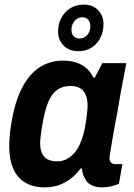

<svg xmlns="http://www.w3.org/2000/svg" viewBox="-20 -801 582 833"><path d="M173 12Q126 12 91 -8Q56 -28 38 -68Q20 -108 20 -166Q20 -190 22.5 -216Q25 -242 30 -271Q45 -360 75.5 -419.5Q106 -479 151 -508.5Q196 -538 253 -538Q286 -538 311.5 -529.5Q337 -521 355.5 -504.5Q374 -488 385 -464H391L424 -527H528L503 -395Q498 -362 491 -324.5Q484 -287 477.5 -252Q471 -217 466 -187Q461 -157 458 -138Q455 -119 455 -115Q455 -102 462 -95.5Q469 -89 480 -89H511L496 -4Q483 2 463.5 7Q444 12 422 12Q395 12 374.5 1Q354 -10 345 -34Q341 -41 338.5 -50Q336 -59 336 -70H330Q302 -32 262.5 -10Q223 12 173 12ZM229 -101Q251 -101 270 -111Q289 -121 304.5 -139.5Q320 -158 331 -186Q342 -214 349 -249Q354 -278 356 -295Q358 -312 359 -322.5Q360 -333 360 -341Q360 -370 352 -389Q344 -408 328 -418Q312 -428 287 -428Q253 -428 230 -412.5Q207 -397 192 -364.5Q177 -332 168 -282Q162 -252 159.5 -233.5Q157 -215 155.5 -203Q154 -191 154 -182Q154 -141 172 -121Q190 -101 229 -101ZM319 -579Q281 -579 256.5 -603Q232 -627 232 -664Q232 -714 263.5 -747.5Q295 -781 345 -781Q382 -781 405.5 -757Q429 -733 429 -696Q429 -664 415.5 -637Q402 -610 377.5 -594.5Q353 -579 319 -579ZM324 -634Q338 -634 349 -641Q360 -648 366 -660.5Q372 -673 372 -687Q372 -704 363 -715Q354 -726 338 -726Q324 -726 313 -718.5Q302 -711 296 -698.5Q290 -686 290 -671Q290 -654 299.5 -644Q309 -634 324 -634Z"/></svg>

Font: Archivo SemiCondensed
Style: Bold Italic
Weight: 700
Width: 4
Italic angle: -10°
Designer: Hector Gatti
Foundry: Omnibus-Type
Version: Version 2.001